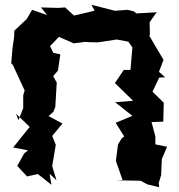

<svg xmlns="http://www.w3.org/2000/svg" viewBox="-20 -764 747 802"><path d="M643 0 653 -32 656 -100 678 -151 629 -161V-194L613 -254L662 -256L664 -335L617 -381L645 -440L670 -441L644 -464L663 -514L604 -614L606 -621L605 -671L633 -711L640 -713L550 -708L538 -717L513 -723L460 -719L362 -744L375 -719L289 -699L252 -733L222 -731L151 -733L177 -701L114 -723L92 -685L40 -636L39 -610L32 -561L27 -500L34 -492L83 -386L77 -366V-312L57 -262L47 -289L104 -234L35 -148L97 -136L81 -123L52 -71L93 -27L138 -37L195 8L187 -38L216 -11L198 -70L213 -159L198 -196L241 -248L183 -279L203 -297L211 -317L217 -419L202 -446L222 -469L232 -537L203 -543L189 -571L226 -610L288 -583L336 -589L349 -588L389 -587L467 -599L516 -590L533 -566L525 -472H497L460 -417L536 -343L461 -337L533 -280L463 -251L499 -194L489 -187L473 -161L464 -92L492 -12L464 -11L568 -9L595 6L645 18Z"/></svg>

Font: Asimov Aggro
Style: Medium
Weight: 500
Designer: Google
Version: Version 2.000980; 2014